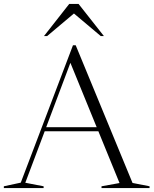

<svg xmlns="http://www.w3.org/2000/svg" viewBox="-28 -955 780 975"><path d="M645 -26 731.5 -9V0H487.5V-9L579 -25.5L471.5 -288.5H199L100.5 -27L193.5 -9V0H-8.5V-9L77.5 -27.5L342.5 -725H356.5ZM206.5 -309H463L329.5 -636ZM483.5 -772 347.5 -886.5 211.5 -772H195.5L323.5 -935H371L499.5 -772Z"/></svg>

Font: Newsreader Display Light
Style: Regular
Weight: 300
Designer: Hugues Gentile
Foundry: Production Type
Version: Version 1.001